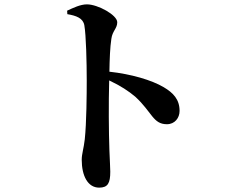

<svg xmlns="http://www.w3.org/2000/svg" viewBox="-20 -810 1040 881"><path d="M288 -761 289 -745C330 -738 361 -727 367 -694C375 -649 378 -523 378 -440C378 -380 377 -246 369 -171C364 -127 355 -104 355 -77C355 -3 383 51 435 51C475 51 486 30 486 -22C486 -36 484 -70 482 -121C479 -207 478 -335 481 -441C534 -416 570 -392 601 -366C678 -295 682 -240 746 -240C782 -240 804 -269 804 -301C804 -354 775 -384 731 -410C675 -443 582 -470 482 -481C483 -539 485 -593 491 -632C496 -669 518 -679 518 -708C518 -741 429 -790 379 -790C349 -790 316 -774 288 -761Z"/></svg>

Font: Noto Serif CJK HK
Style: Bold
Weight: 700
Designer: Ryoko NISHIZUKA 西塚涼子 (kana & ideographs); Frank Grießhammer (Latin, Greek & Cyrillic); Wenlong ZHANG 张文龙 (bopomofo); San
Foundry: Adobe
Version: Version 2.001;hotconv 1.1.0;makeotfexe 2.6.0